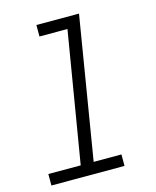

<svg xmlns="http://www.w3.org/2000/svg" viewBox="-111 -812 722 888"><g transform="rotate(-15 250.0 -367.5)"><path d="M24 0V-55H179L283 -680H149V-735H353L241 -55H374V0Z"/></g></svg>

Font: Iosevka Slab Light Oblique
Style: Regular
Weight: 300
Italic angle: -9°
Monospace: yes
Designer: Belleve Invis
Foundry: Belleve Invis
Version: Version 11.1.1; ttfautohint (v1.8.3)